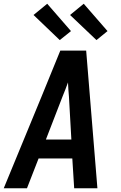

<svg xmlns="http://www.w3.org/2000/svg" viewBox="-26 -1005 646 1025"><path d="M-6 0 196 -490 296 -735H434L494 0H370L360 -159H180L118 0ZM355 -260 342 -490Q340 -509 339 -527.5Q338 -546 337 -565Q330 -546 323 -527.5Q316 -509 308 -490L219 -260ZM489 -791 348 -925 421 -985 548 -839ZM293 -791 153 -925 226 -985 353 -839Z"/></svg>

Font: Iosevka Aile Oblique
Style: Bold
Weight: 700
Italic angle: -9°
Designer: Belleve Invis
Foundry: Belleve Invis
Version: Version 31.1.0; ttfautohint (v1.8.4)